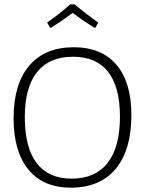

<svg xmlns="http://www.w3.org/2000/svg" viewBox="-20 -864 671 890"><path d="M211 -736 199 -760Q259 -802 306 -844H325Q386 -794 435 -760L423 -736H416Q355 -775 317 -804Q268 -768 218 -736ZM322 -645Q451 -645 520 -563.5Q589 -482 589 -331Q589 -168 516 -81Q443 6 308 6Q181 6 112 -77.5Q43 -161 43 -316Q43 -474 115.5 -559.5Q188 -645 322 -645ZM319 -601Q209 -601 152 -530Q95 -459 95 -321Q95 -180 150 -108Q205 -36 312 -36Q422 -36 479 -109Q536 -182 536 -323Q536 -461 481 -531Q426 -601 319 -601Z"/></svg>

Font: Alegreya Sans Light
Style: Regular
Weight: 300
Designer: Juan Pablo del Peral
Foundry: Huerta Tipografica
Version: Version 2.007